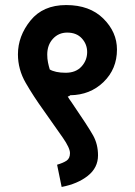

<svg xmlns="http://www.w3.org/2000/svg" viewBox="-20 -714 533 760"><path d="M443 -518Q443 -441 390 -389.5Q337 -338 258 -337Q255 -334 252.5 -333Q250 -332 248 -332Q251 -327 254.5 -321.5Q258 -316 262 -311Q329 -213 348.5 -178Q368 -143 368 -99Q368 -50 327.5 -18Q287 14 224 26L206 -62Q230 -69 243.5 -78Q257 -87 257 -108Q257 -128 229 -168.5Q201 -209 152 -278Q113 -332 82 -385.5Q51 -439 51 -499Q51 -571 100.5 -632.5Q150 -694 242 -694Q335 -694 389 -640.5Q443 -587 443 -518ZM246 -585Q212 -585 189.5 -560.5Q167 -536 167 -498Q167 -481 170 -466.5Q173 -452 177 -439Q187 -433 203 -429.5Q219 -426 240 -426Q280 -426 302.5 -450.5Q325 -475 325 -508Q325 -539 304 -562Q283 -585 246 -585Z"/></svg>

Font: Palanquin SemiBold
Style: Regular
Weight: 600
Designer: Pria Ravichandran
Version: Version 1.0.4